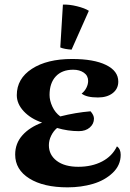

<svg xmlns="http://www.w3.org/2000/svg" viewBox="-20 -783 556 821"><path d="M269 18.1Q166 18.1 105.5 -19.8Q44.9 -57.6 44.9 -122.1Q44.9 -169.9 75.9 -204.6Q106.9 -239.3 160.2 -258.8Q111.8 -274.9 81.8 -306.9Q51.8 -338.9 51.8 -376Q51.8 -446.8 116.5 -488.8Q181.2 -530.8 288.1 -530.8Q381.3 -530.8 433.6 -505.1Q485.8 -479.5 485.8 -434.1Q485.8 -403.3 461.9 -384.8Q438 -366.2 398.9 -366.2Q349.6 -366.2 329.1 -382.8Q342.3 -393.1 349.6 -408Q356.9 -422.9 356.9 -437Q356.9 -459.5 338.6 -472.2Q320.3 -484.9 293 -484.9Q245.1 -484.9 218.5 -456.3Q191.9 -427.7 191.9 -377Q191.9 -353 203.9 -327.1Q215.8 -301.3 237.8 -285.2Q303.2 -301.8 367.2 -307.1Q381.8 -290.5 381.8 -275.9Q381.8 -253.4 364 -237.8Q346.2 -222.2 316.9 -222.2Q270.5 -222.2 224.1 -235.8Q208.5 -222.7 198.7 -202.6Q189 -182.6 189 -162.1Q189 -120.6 222.7 -95.2Q256.3 -69.8 314.9 -69.8Q373 -69.8 416.5 -92.5Q460 -115.2 480 -157.2Q496.1 -146 496.1 -121.1Q496.1 -76.7 462.2 -44.2Q428.2 -11.7 377.7 3.2Q327.1 18.1 269 18.1ZM237.8 -580.1 249 -763.2Q275.4 -764.6 309.1 -756.3Q342.8 -748 359.9 -736.8L286.1 -570.8Q254.9 -572.8 237.8 -580.1Z"/></svg>

Font: Arima
Style: Bold
Weight: 700
Designer: Joana Correia and Natanael Gama
Foundry: NDISCOVER
Version: Version 1.100;Glyphs 3.1.2 (3151)